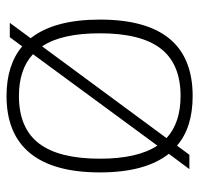

<svg xmlns="http://www.w3.org/2000/svg" viewBox="-31 -569 610 588"><g transform="rotate(90 274.0 -275.0)"><path d="M508 -276Q508 -134 449 -62Q390 10 274 10Q179 10 122 -38L94 0H50L97 -64Q40 -136 40 -276Q40 -560 274 -560Q371 -560 426 -512L454 -550H498L451 -487Q508 -415 508 -276ZM122 -99 403 -480Q356 -523 274 -523Q176 -523 129 -462.5Q82 -402 82 -276Q82 -158 122 -99ZM466 -276Q466 -391 426 -452L146 -71Q192 -28 274 -28Q372 -28 419 -89Q466 -150 466 -276Z"/></g></svg>

Font: Krub ExtraLight
Style: Regular
Weight: 275
Designer: Ekaluck Peanpanawate
Foundry: Cadson Demak Co.,Ltd.
Version: Version 1.000; ttfautohint (v1.6)